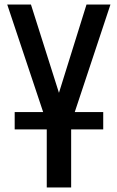

<svg xmlns="http://www.w3.org/2000/svg" viewBox="-20 -830 517 850"><path d="M187 0V-257H45V-334H171L12 -810H117L241 -419L363 -810H469L311 -334H437V-257H295V0Z"/></svg>

Font: Oswald
Style: Regular
Weight: 400
Designer: Vernon Adams
Foundry: Vernon Adams
Version: Version 4.103; ttfautohint (v1.8.3)